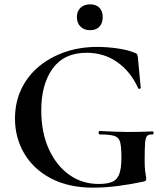

<svg xmlns="http://www.w3.org/2000/svg" viewBox="-20 -852 759 884"><path d="M409 12Q296 12 215 -30.5Q134 -73 91.5 -145.5Q49 -218 49 -306Q49 -380 77.5 -440.5Q106 -501 157.5 -544.5Q209 -588 278 -612Q347 -636 428 -636Q473 -636 521.5 -629Q570 -622 600 -609Q609 -606 611.5 -601.5Q614 -597 615 -586L628 -447Q628 -444 623 -443Q618 -442 616 -446Q582 -522 520.5 -565.5Q459 -609 379 -609Q275 -609 222.5 -536.5Q170 -464 170 -344Q170 -243 204.5 -166.5Q239 -90 298.5 -47.5Q358 -5 434 -5Q472 -5 495 -14Q518 -23 528.5 -49Q539 -75 539 -126Q539 -174 533.5 -196.5Q528 -219 507 -226Q486 -233 440 -233Q434 -233 434 -241Q434 -249 439 -249Q508 -245 564 -244.5Q620 -244 682 -247Q687 -247 687 -240Q687 -233 682 -233Q665 -234 657.5 -226.5Q650 -219 648 -194Q646 -169 646 -116Q646 -83 648 -67Q650 -51 651.5 -43.5Q653 -36 653 -28Q653 -22 650.5 -20Q648 -18 641 -16Q586 -4 525.5 4Q465 12 409 12ZM395 -713Q367 -713 350.5 -729.5Q334 -746 334 -774Q334 -800 350.5 -816Q367 -832 395 -832Q423 -832 438 -816Q453 -800 453 -774Q453 -746 438 -729.5Q423 -713 395 -713Z"/></svg>

Font: Cormorant Light
Style: Bold
Weight: 700
Version: Version 4.000